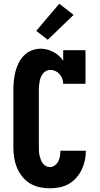

<svg xmlns="http://www.w3.org/2000/svg" viewBox="-20 -1005 540 1033"><path d="M248 8Q220 8 192 2Q164 -4 140 -19Q116 -34 98.5 -56.5Q81 -79 70.5 -105Q60 -131 56 -159Q52 -187 52 -215V-520Q52 -545 54.5 -570Q57 -595 63 -619Q69 -643 80 -665.5Q91 -688 108.5 -706Q126 -724 150 -733.5Q174 -743 199 -743Q216 -743 233.5 -738.5Q251 -734 267 -725.5Q283 -717 296.5 -705Q310 -693 320 -678V-735H440V-554H320Q320 -568 315 -581.5Q310 -595 300.5 -606Q291 -617 278 -623Q265 -629 250 -629Q239 -629 228.5 -623.5Q218 -618 211 -609Q204 -600 199.5 -589Q195 -578 193 -566.5Q191 -555 190 -543.5Q189 -532 189 -520V-215Q189 -204 189.5 -192.5Q190 -181 192.5 -169.5Q195 -158 199 -147Q203 -136 209.5 -127Q216 -118 226 -112Q236 -106 248 -106Q262 -106 274.5 -115Q287 -124 293.5 -137Q300 -150 302.5 -164.5Q305 -179 305 -194H442Q442 -168 436.5 -142Q431 -116 419.5 -92Q408 -68 390 -48Q372 -28 349 -15Q326 -2 300 3Q274 8 248 8ZM237 -791 175 -839 299 -985 376 -925Z"/></svg>

Font: Iosevka Curly Slab Heavy
Style: Regular
Weight: 900
Monospace: yes
Designer: Belleve Invis
Foundry: Belleve Invis
Version: Version 22.1.2; ttfautohint (v1.8.4)